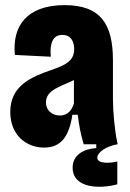

<svg xmlns="http://www.w3.org/2000/svg" viewBox="-20 -562 506 748"><path d="M152 13C216 13 249 -28 262 -115H283C288 -74 293 -44 306 0H355V15C308 18 263 40 263 91C263 172 369 175 437 156V67C416 73 359 79 359 52C359 33 391 8 438 0V-6H437C427 -52 420 -127 420 -177V-327C420 -467 373 -542 232 -542C82 -542 27 -458 38 -348L178 -341C173 -392 185 -426 223 -426C257 -426 269 -399 269 -371C269 -323 233 -308 179 -289C105 -263 20 -230 20 -126C20 -36 82 13 152 13ZM213 -112C183 -112 159 -132 159 -163C159 -212 217 -225 268 -250V-159C261 -137 247 -112 213 -112Z"/></svg>

Font: Bricolage Grotesque 10pt Condensed ExtraBold
Style: Regular
Weight: 800
Width: 3
Designer: Mathieu Triay
Foundry: Atelier Triay
Version: Version 1.000;gftools[0.9.29]